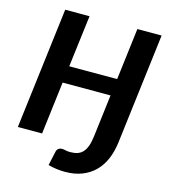

<svg xmlns="http://www.w3.org/2000/svg" viewBox="-129 -827 978 1109"><g transform="rotate(15 359.5 -272.5)"><path d="M618 -64.5Q611 -8.5 591.8 36.8Q572.5 82 540.5 113.8Q508.5 145.5 464.2 162.8Q420 180 363.5 180Q338 180 313.2 176.8Q288.5 173.5 262 166.5L280.5 81.5Q283 70 291.5 63Q300 56 314.5 56Q322.5 56 334 59Q345.5 62 363 62Q387 62 405.5 56Q424 50 437.5 35.5Q451 21 459.5 -2.5Q468 -26 472.5 -61.5L503.5 -314.5H217L178.5 0H33.5L122.5 -725H268L229.5 -415.5H516L554 -725H699Z"/></g></svg>

Font: Lato Heavy
Style: Italic
Weight: 800
Italic angle: -7°
Designer: Lukasz Dziedzic
Foundry: tyPoland Lukasz Dziedzic
Version: Version 2.007; 2014-02-27